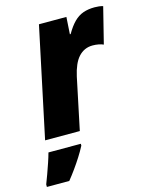

<svg xmlns="http://www.w3.org/2000/svg" viewBox="-169 -638 727 934"><g transform="rotate(-15 195.0 -171.0)"><path d="M-0.5 0 116.7 -553.2H254.9L249.5 -467.3H253.4Q273.9 -502.9 294.9 -523.9Q315.9 -544.9 341.3 -554Q366.7 -563 399.4 -563Q409.7 -563 420.7 -561.8Q431.6 -560.5 441.4 -557.6L396 -376Q385.3 -380.9 371.3 -383.5Q357.4 -386.2 341.8 -386.2Q320.3 -386.2 302.5 -378.2Q284.7 -370.1 270.5 -354.5Q256.3 -338.9 246.1 -315.2Q235.8 -291.5 229 -260.7L174.3 0ZM-50.8 221.2V208.5Q-42.5 187.5 -33.2 161.6Q-23.9 135.7 -14.9 109.4Q-5.9 83 0 61H163.1V70.3Q149.9 95.7 133.3 121.8Q116.7 147.9 98.6 173.1Q80.6 198.2 62 221.2Z"/></g></svg>

Font: Open Sans SemiCondensed ExtraBold
Style: Italic
Weight: 800
Width: 4
Italic angle: -12°
Designer: Monotype Design Team
Foundry: Monotype Imaging Inc.
Version: Version 3.003